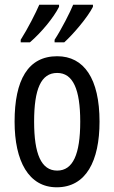

<svg xmlns="http://www.w3.org/2000/svg" viewBox="-20 -786 485 816"><path d="M375 -757V-766H291C279 -736 241 -661 212 -617V-606H253C291 -640 353 -713 375 -757ZM231 -757V-766H147C133 -733 98 -664 68 -617V-606H107C155 -647 208 -711 231 -757ZM403 -269C403 -452 337 -547 223 -547C99 -547 42 -446 42 -269C42 -101 102 10 221 10C346 10 403 -102 403 -269ZM125 -269C125 -407 154 -476 223 -476C290 -476 321 -407 321 -269C321 -130 290 -61 223 -61C155 -61 125 -132 125 -269Z"/></svg>

Font: Noto Sans Arabic UI XCn
Style: Regular
Weight: 400
Width: 2
Designer: Monotype Design Team, Nadine Chahine and Nizar Qandah
Foundry: Monotype Imaging Inc.
Version: Version 2.010